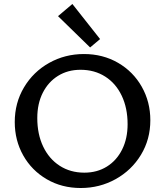

<svg xmlns="http://www.w3.org/2000/svg" viewBox="-20 -936 827 963"><path d="M54 -324Q54 -420 100.5 -498Q147 -576 226.5 -620.5Q306 -665 401 -665Q496 -665 572 -621Q648 -577 691 -501Q734 -425 734 -333Q734 -237 687 -159.5Q640 -82 560 -37.5Q480 7 385 7Q290 7 214.5 -37Q139 -81 96.5 -156.5Q54 -232 54 -324ZM620 -313Q620 -394 590.5 -456Q561 -518 507.5 -552Q454 -586 384 -586Q320 -586 271 -555.5Q222 -525 194.5 -470.5Q167 -416 167 -344Q167 -263 196.5 -201Q226 -139 279.5 -104.5Q333 -70 403 -70Q467 -70 516 -100.5Q565 -131 592.5 -186Q620 -241 620 -313ZM271 -855 343 -916 482 -740 432 -698Z"/></svg>

Font: Ysabeau Semibold
Style: Regular
Weight: 600
Designer: Christian Thalmann (Catharsis Fonts)
Version: Version 0.003